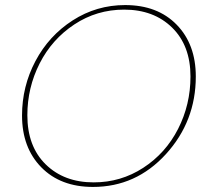

<svg xmlns="http://www.w3.org/2000/svg" viewBox="-20 -730 832 758"><path d="M753 -428Q753 -251 635 -121.5Q517 8 347 8Q219 8 143 -69.5Q67 -147 67 -274Q67 -389 120 -489Q173 -589 267 -649.5Q361 -710 474 -710Q602 -710 677.5 -632.5Q753 -555 753 -428ZM88 -275Q88 -152 160.5 -81Q233 -10 350 -10Q457 -10 545.5 -67.5Q634 -125 683 -221Q732 -317 732 -428Q732 -550 659.5 -621Q587 -692 470 -692Q362 -692 273.5 -633.5Q185 -575 136.5 -479.5Q88 -384 88 -275Z"/></svg>

Font: Poppins Thin
Style: Italic
Weight: 250
Italic angle: -10°
Designer: Ninad Kale (Devanagari), Jonny Pinhorn (Latin)
Foundry: Indian Type Foundry
Version: Version 3.200;PS 1.000;hotconv 16.6.54;makeotf.lib2.5.65590